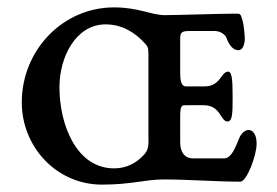

<svg xmlns="http://www.w3.org/2000/svg" viewBox="-20 -490 750 520"><path d="M426 -449C390 -449 356 -470 289 -470C149 -470 39 -353 39 -213C39 -91 134 10 256 10C336 10 374 -4 422 -4C493 -4 564 2 631 2C648 2 675 -68 675 -101C675 -126 665 -138 653 -138C643 -138 632 -127 628 -116C618 -92 607 -61 587 -61H503C478 -61 468 -81 468 -104V-172C468 -208 473 -205 486 -205H532C578 -205 577 -161 596 -161C610 -161 610 -184 610 -229C610 -275 608 -296 598 -296C578 -296 578 -256 534 -256H484C469 -256 468 -276 468 -296V-382C468 -401 470 -406 492 -406H562C577 -406 590 -396 593 -388C602 -364 613 -354 626 -354C639 -354 643 -374 643 -385C643 -395 640 -425 637 -434C631 -454 632 -453 616 -453C574 -453 461 -449 426 -449ZM372 -373C379.4 -364.9 382 -362 382 -344V-129C382 -102 384.4 -86.9 371 -72C350.2 -48.8 323 -34 289 -34C187 -34 141 -152 141 -254C141 -335 185 -424 266 -424C309 -424 344.3 -403.4 372 -373Z"/></svg>

Font: EB Garamond SC 08
Style: Regular
Weight: 400
Version: Version 0.016